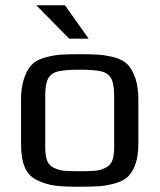

<svg xmlns="http://www.w3.org/2000/svg" viewBox="-20 -700 608 730"><path d="M60 0ZM123 -14Q90 -29 75 -62.5Q60 -96 60 -153V-321Q60 -366 71 -400Q82 -434 100 -453Q115 -470 145.5 -479.5Q176 -489 208 -492Q244 -494 283 -494Q335 -494 361.5 -491.5Q388 -489 418 -481Q449 -472 466 -454Q483 -436 495 -402Q506 -367 506 -321V-153Q506 -68 467 -29Q451 -13 421 -4Q391 5 359 8Q321 10 283 10Q219 10 187 5.5Q155 1 123 -14ZM381 -62Q399 -70 406.5 -88.5Q414 -107 414 -140V-336Q414 -381 403 -401.5Q392 -422 365.5 -428.5Q339 -435 283 -435Q227 -435 200.5 -428.5Q174 -422 163 -401.5Q152 -381 152 -336V-140Q152 -107 159.5 -88.5Q167 -70 185 -62Q203 -53 222 -51Q241 -49 283 -49Q325 -49 344 -51Q363 -53 381 -62ZM118 -680H227L317 -553H243Z"/></svg>

Font: Play
Style: Regular
Weight: 400
Designer: Jonas Hecksher (Cyrillic expansion: Cyreal)
Foundry: Jonas Hecksher, Playtype, e-types AS
Version: Version 2.101; ttfautohint (v1.5.65-e2d9)